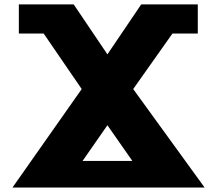

<svg xmlns="http://www.w3.org/2000/svg" viewBox="-20 -845 979 865"><path d="M36.1 0 348.1 -443.8 176.8 -693.8H64.9V-825.2H312L463.9 -600.1L616.2 -825.2H871.1V-693.8H756.8L580.1 -443.8L901.9 0ZM352.1 -120.1H576.2L463.9 -280.8Z"/></svg>

Font: Hussar Preview
Style: Bold
Weight: 700
Foundry: Cannot Into Space Fonts, PlusOne Fonts
Version: Version 2.29RC2 "Millennial"